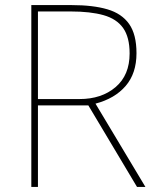

<svg xmlns="http://www.w3.org/2000/svg" viewBox="-20 -734 617 754"><path d="M262 -714Q345 -714 401.5 -697.5Q458 -681 487 -640Q516 -599 516 -525Q516 -446 473.5 -396.5Q431 -347 355 -327L551 0H518L327 -320H129V0H103V-714ZM257 -689H129V-345H292Q379 -345 434 -392Q489 -439 489 -524Q489 -588 463.5 -624Q438 -660 386.5 -674.5Q335 -689 257 -689Z"/></svg>

Font: Noto Sans Myanmar UI Thin
Style: Regular
Weight: 100
Designer: Monotype Design Team
Foundry: Monotype Imaging Inc.
Version: Version 2.103; ttfautohint (v1.8.4.7-5d5b)